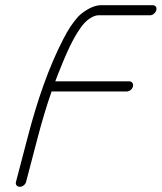

<svg xmlns="http://www.w3.org/2000/svg" viewBox="-20 -670 624 741"><path d="M569.3 -650H369.3C337.1 -650 298.7 -624.2 279 -603C256.6 -576.2 244.2 -557.5 223.7 -518C167.4 -409.4 123.5 -280.4 88.3 -146L41.6 32C38.8 42.6 46.1 51 56.6 51C67.2 51 77.8 42.6 80.6 32L127.3 -146C141.6 -200.8 160.7 -264.4 179.1 -317H469.1C479.7 -317 490.3 -325.4 493 -336C495.8 -346.6 489.9 -356 479.3 -356H193.3C196.2 -364.7 199.5 -373.3 203.1 -382C230.4 -450.3 264.2 -535 306.5 -582C317 -593.3 340.6 -611 359.1 -611H559.1C569.7 -611 580.6 -620.4 583.3 -631C586.1 -641.6 579.9 -650 569.3 -650Z"/></svg>

Font: Just Breathe
Style: Obl5
Weight: 400
Foundry: Cannot Into Space Fonts
Version: Version 0.72